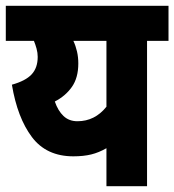

<svg xmlns="http://www.w3.org/2000/svg" viewBox="-20 -642 601 662"><path d="M561 -622V-501H487V0H347V-131Q321 -116 294.5 -109.5Q268 -103 233 -103Q140 -103 90 -169.5Q40 -236 21 -350Q68 -363 89 -385.5Q110 -408 110 -446Q110 -460 106 -474.5Q102 -489 97 -501H0V-622ZM169 -292Q180 -260 199 -242Q218 -224 247 -224Q307 -224 347 -274V-501H233Q241 -484 245.5 -464.5Q250 -445 250 -423Q250 -374 228 -342.5Q206 -311 169 -292Z"/></svg>

Font: Noto Sans Condensed ExtraBold
Style: Regular
Weight: 800
Width: 3
Designer: Monotype Design Team
Foundry: Monotype Imaging Inc.
Version: Version 2.013; ttfautohint (v1.8.4.7-5d5b)